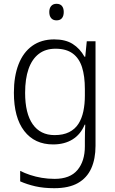

<svg xmlns="http://www.w3.org/2000/svg" viewBox="-20 -749 604 1009"><path d="M265 -542Q324 -542 362 -518Q400 -494 424 -451H428L436 -532H482V17Q482 86 459.5 136Q437 186 389.5 213Q342 240 265 240Q209 240 165.5 230Q122 220 86 204V149Q110 161 138.5 170.5Q167 180 199.5 185.5Q232 191 267 191Q348 191 387 144.5Q426 98 426 20V-11Q426 -32 426.5 -53.5Q427 -75 428 -94H425Q404 -43 361.5 -16.5Q319 10 259 10Q162 10 107.5 -60.5Q53 -131 53 -262Q53 -348 77.5 -411Q102 -474 149.5 -508Q197 -542 265 -542ZM272 -493Q219 -493 183.5 -465.5Q148 -438 130 -386.5Q112 -335 112 -261Q112 -153 152 -96Q192 -39 267 -39Q312 -39 343 -54.5Q374 -70 392 -98Q410 -126 418 -164Q426 -202 426 -246V-281Q426 -349 411 -396Q396 -443 362 -468Q328 -493 272 -493ZM277 -729Q296 -729 305.5 -717.5Q315 -706 315 -686Q315 -665 305.5 -653.5Q296 -642 277 -642Q259 -642 249 -653.5Q239 -665 239 -686Q239 -706 249 -717.5Q259 -729 277 -729Z"/></svg>

Font: Noto Sans Display Light
Style: Regular
Weight: 300
Designer: Monotype Design Team
Foundry: Monotype Imaging Inc.
Version: Version 2.003